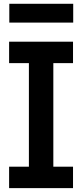

<svg xmlns="http://www.w3.org/2000/svg" viewBox="-20 -970 424 990"><path d="M27 -644.5V-755H356.5V-644.5H255V-110.5H356.5V0H27V-110.5H129V-644.5ZM357.5 -950.5V-853.5H28V-950.5Z"/></svg>

Font: Hepta Slab ExtraLight SemiBold
Style: Regular
Weight: 600
Version: Version 1.102